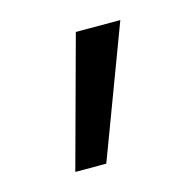

<svg xmlns="http://www.w3.org/2000/svg" viewBox="-54 -744 377 371"><g transform="rotate(-15 135.0 -558.5)"><path d="M55 -428 126 -689H215L117 -428Z"/></g></svg>

Font: Fira Sans Condensed
Style: Regular
Weight: 400
Width: 3
Designer: Carrois Corporate & Edenspiekermann AG
Foundry: Carrois Corporate GbR & Edenspiekermann AG
Version: Version 4.202;PS 004.202;hotconv 1.0.88;makeotf.lib2.5.64775